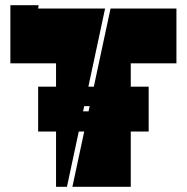

<svg xmlns="http://www.w3.org/2000/svg" viewBox="-20 -720 720 740"><path d="M484 -476V0H259L406 -687H660V-476ZM385 -687 238 0H196V-476H20V-700H129L127 -687ZM127 -213V-386H553V-213ZM225 -311 221 -291H453L458 -311Z"/></svg>

Font: J.M. Nexus Grotesque
Style: Regular
Weight: 900
Designer: deFharo
Foundry: deFharo
Version: Version 3.003